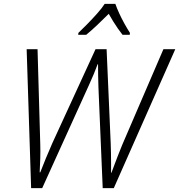

<svg xmlns="http://www.w3.org/2000/svg" viewBox="-20 -967 921 987"><path d="M140 0 117 -714H173L187 -225Q188 -190 187 -153Q186 -116 184 -81H187Q200 -115 215.5 -152.5Q231 -190 249 -231L471 -714H528L549 -232Q550 -207 550.5 -179.5Q551 -152 551 -126.5Q551 -101 551 -79H553Q561 -101 570 -124.5Q579 -148 588.5 -173Q598 -198 609 -224L820 -714H881L565 0H508L486 -520Q485 -550 484.5 -579.5Q484 -609 484 -637H482Q472 -610 462 -586Q452 -562 437 -529L197 0ZM383 -798Q402 -816 428 -842.5Q454 -869 479 -897Q504 -925 518 -947H573Q581 -924 593.5 -897Q606 -870 620.5 -844Q635 -818 648 -798L647 -788H610Q598 -803 585.5 -821Q573 -839 561 -858.5Q549 -878 539 -896Q512 -869 481.5 -840Q451 -811 423 -788H382Z"/></svg>

Font: Noto Sans Display Light
Style: Italic
Weight: 300
Italic angle: -12°
Designer: Monotype Design Team
Foundry: Monotype Imaging Inc.
Version: Version 2.003